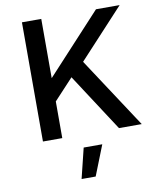

<svg xmlns="http://www.w3.org/2000/svg" viewBox="-96 -734 859 1047"><g transform="rotate(-10 333.5 -211.0)"><path d="M312 -318 205 -203V0H98V-660H205V-332L508 -660H639L389 -390L645 0H519ZM348 238H270L311 71H414Z"/></g></svg>

Font: Work Sans Medium
Style: Regular
Weight: 500
Designer: Wei Huang
Foundry: Wei Huang
Version: Version 1.500